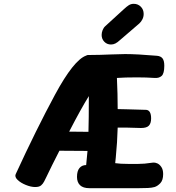

<svg xmlns="http://www.w3.org/2000/svg" viewBox="-20 -979 920 1005"><path d="M834 -68Q834 -36 819.5 -20.5Q805 -5 789 0Q775 4 754.5 5Q734 6 707 6H448Q415 6 399 -9.5Q383 -25 383 -53Q383 -84 396 -99.5Q409 -115 431 -115Q434 -139 438 -189L291 -190Q249 -108 222 -51L211 -29Q205 -17 195 -8.5Q185 0 164 0Q142 0 115 -11Q88 -22 72 -37.5Q56 -53 62 -67Q170 -302 268 -483.5Q366 -665 431 -688Q436 -691 440 -691Q474 -691 506 -692Q538 -693 561 -694L635 -696Q697 -696 802 -687Q822 -685 831 -673Q840 -661 840 -635Q840 -594 826 -581.5Q812 -569 789 -571Q747 -574 697 -574Q632 -574 592 -571Q596 -487 596 -408L641 -407Q731 -405 746 -404Q771 -401 771 -359Q771 -334 759.5 -321.5Q748 -309 718 -309L646 -311H596Q594 -235 586 -154L583 -125Q609 -121 652 -121H703Q720 -121 737 -122.5Q754 -124 782 -128Q791 -129 803 -124Q815 -119 824.5 -105Q834 -91 834 -68ZM443 -289Q445 -351 445 -476Q404 -410 342 -290ZM512 -796Q512 -808 517 -821Q522 -834 531 -842L624 -927Q643 -945 654.5 -952Q666 -959 680 -959Q702 -959 717 -944Q732 -929 732 -906Q732 -891 725.5 -878Q719 -865 709 -856L609 -770Q595 -757 584 -751.5Q573 -746 561 -746Q540 -746 526 -760.5Q512 -775 512 -796Z"/></svg>

Font: Mali
Style: Bold
Weight: 700
Designer: Kitiyaporn Chalermlarp | Katatrad Aksorn Co.,Ltd.
Foundry: Cadson Demak Co.,Ltd.
Version: Version 1.000; ttfautohint (v1.6)